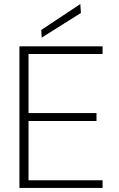

<svg xmlns="http://www.w3.org/2000/svg" viewBox="-20 -929 586 949"><path d="M76 0V-700H487V-662H121V-370H457V-331H121V-38H487V0ZM186 -743 184 -781 377 -909 380 -865Z"/></svg>

Font: DM Sans 20pt ExtraLight
Style: Regular
Weight: 250
Version: Version 4.004;gftools[0.9.30]